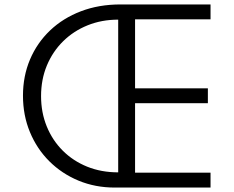

<svg xmlns="http://www.w3.org/2000/svg" viewBox="-20 -845 1056 865"><path d="M497 0Q409 0 333.8 -31.2Q258.5 -62.5 202.2 -118.5Q146 -174.5 114.8 -250Q83.5 -325.5 83.5 -414Q83.5 -502 115.2 -577Q147 -652 205.5 -707.8Q264 -763.5 344.5 -794.2Q425 -825 523 -825H928.5V-758H588.5V-447H916.5V-380H588.5V-67H928.5V0ZM512.5 -68.5V-756.5Q438 -756.5 374.8 -731Q311.5 -705.5 264.5 -659.2Q217.5 -613 191.2 -550Q165 -487 165 -412Q165 -338.5 190.5 -275.8Q216 -213 262.5 -166.5Q309 -120 372.5 -94.2Q436 -68.5 512.5 -68.5Z"/></svg>

Font: Spartan Thin
Style: Regular
Weight: 400
Version: Version 1.004